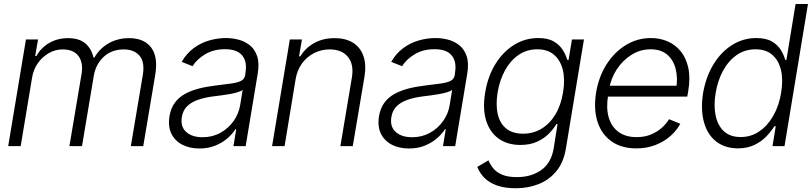

<svg xmlns="http://www.w3.org/2000/svg" viewBox="-20 -748 4157 983"><path d="M22 0 112.8 -545.9H174.8L160.2 -461.4H166.5Q189.9 -503.9 232.4 -528.3Q274.9 -552.7 328.6 -552.7Q384.8 -552.7 416.5 -526.1Q448.2 -499.5 458.5 -453.6H463.4Q489.3 -499 535.6 -525.9Q582 -552.7 641.1 -552.7Q717.3 -552.7 753.7 -504.9Q790 -457 774.9 -365.7L713.4 0H649.9L711.4 -365.7Q721.7 -430.2 694.6 -462.4Q667.5 -494.6 613.8 -495.1Q550.8 -494.6 510.3 -456.5Q469.7 -418.5 460 -358.9L399.9 0H335.4L397.9 -371.6Q406.7 -426.8 382.1 -460.7Q357.4 -494.6 301.3 -495.1Q263.2 -495.1 230 -476.1Q196.8 -457 173.8 -424.6Q150.9 -392.1 144 -349.1L85.9 0Z M1000.5 12.2Q951.2 12.2 913.6 -7.1Q876 -26.4 857.7 -63.2Q839.4 -100.1 847.7 -152.8Q854.5 -193.4 874.3 -220.9Q894 -248.5 925.3 -266.1Q956.5 -283.7 996.6 -294.2Q1036.6 -304.7 1083.5 -310.1Q1130.4 -315.9 1162.8 -320.3Q1195.3 -324.7 1213.6 -333.7Q1231.9 -342.8 1235.4 -363.3L1236.8 -376Q1246.1 -432.1 1220 -464.1Q1193.8 -496.1 1132.3 -496.1Q1073.2 -496.1 1030 -470Q986.8 -443.8 965.8 -409.2L910.2 -431.2Q935.5 -475.6 972.7 -502.4Q1009.8 -529.3 1052.5 -541.3Q1095.2 -553.2 1136.7 -553.2Q1168 -553.2 1200.2 -545.2Q1232.4 -537.1 1258.3 -516.8Q1284.2 -496.6 1296.4 -460.7Q1308.6 -424.8 1299.3 -370.1L1237.8 0H1175.3L1189.5 -86.4H1185.5Q1170.4 -62.5 1144.3 -39.8Q1118.2 -17.1 1082.3 -2.4Q1046.4 12.2 1000.5 12.2ZM1017.1 -45.4Q1067.4 -45.4 1108.2 -67.9Q1148.9 -90.3 1175.5 -127.7Q1202.1 -165 1209.5 -209.5L1222.2 -288.1Q1214.4 -281.2 1196.8 -275.9Q1179.2 -270.5 1157.5 -266.6Q1135.7 -262.7 1113.5 -259.8Q1091.3 -256.8 1074.7 -254.9Q1027.8 -249 993.2 -236.8Q958.5 -224.6 937.5 -203.6Q916.5 -182.6 911.1 -149.4Q902.8 -100.1 932.9 -72.8Q962.9 -45.4 1017.1 -45.4Z M1493.2 -340.8 1437 0H1373L1463.9 -545.9H1525.9L1511.2 -459.5H1517.6Q1543 -502 1588.1 -527.3Q1633.3 -552.7 1693.4 -552.7Q1748.5 -552.7 1786.4 -529.8Q1824.2 -506.8 1840.3 -462.4Q1856.4 -418 1845.7 -353L1786.1 0H1722.7L1781.2 -349.1Q1793 -416 1762.5 -455.3Q1731.9 -494.6 1668.5 -495.1Q1625.5 -495.1 1588.4 -476.3Q1551.3 -457.5 1526.1 -423.1Q1501 -388.7 1493.2 -340.8Z M2073.2 12.2Q2023.9 12.2 1986.3 -7.1Q1948.7 -26.4 1930.4 -63.2Q1912.1 -100.1 1920.4 -152.8Q1927.2 -193.4 1947 -220.9Q1966.8 -248.5 1998 -266.1Q2029.3 -283.7 2069.3 -294.2Q2109.4 -304.7 2156.2 -310.1Q2203.1 -315.9 2235.6 -320.3Q2268.1 -324.7 2286.4 -333.7Q2304.7 -342.8 2308.1 -363.3L2309.6 -376Q2318.8 -432.1 2292.7 -464.1Q2266.6 -496.1 2205.1 -496.1Q2146 -496.1 2102.8 -470Q2059.6 -443.8 2038.6 -409.2L1982.9 -431.2Q2008.3 -475.6 2045.4 -502.4Q2082.5 -529.3 2125.2 -541.3Q2168 -553.2 2209.5 -553.2Q2240.7 -553.2 2272.9 -545.2Q2305.2 -537.1 2331.1 -516.8Q2356.9 -496.6 2369.1 -460.7Q2381.3 -424.8 2372.1 -370.1L2310.5 0H2248L2262.2 -86.4H2258.3Q2243.2 -62.5 2217 -39.8Q2190.9 -17.1 2155 -2.4Q2119.1 12.2 2073.2 12.2ZM2089.8 -45.4Q2140.1 -45.4 2180.9 -67.9Q2221.7 -90.3 2248.3 -127.7Q2274.9 -165 2282.2 -209.5L2294.9 -288.1Q2287.1 -281.2 2269.5 -275.9Q2252 -270.5 2230.2 -266.6Q2208.5 -262.7 2186.3 -259.8Q2164.1 -256.8 2147.5 -254.9Q2100.6 -249 2065.9 -236.8Q2031.2 -224.6 2010.3 -203.6Q1989.3 -182.6 1983.9 -149.4Q1975.6 -100.1 2005.6 -72.8Q2035.6 -45.4 2089.8 -45.4Z M2620.1 215.8Q2564 215.8 2523.9 201.4Q2483.9 187 2459.5 162.1Q2435.1 137.2 2423.8 106.4L2481 72.8Q2489.3 93.8 2505.1 113.5Q2521 133.3 2550 146Q2579.1 158.7 2626.5 158.7Q2698.7 159.2 2750.7 122.8Q2802.7 86.4 2814.9 10.3L2834.5 -112.8H2828.6Q2814 -87.9 2789.3 -63Q2764.6 -38.1 2728.8 -22Q2692.9 -5.9 2644 -5.9Q2578.6 -5.9 2533.2 -38.1Q2487.8 -70.3 2469 -130.6Q2450.2 -190.9 2463.9 -273.9Q2477.5 -356.9 2516.1 -419.7Q2554.7 -482.4 2611.3 -517.8Q2668 -553.2 2735.4 -553.2Q2785.6 -553.2 2815.7 -535.4Q2845.7 -517.6 2861.6 -491.7Q2877.4 -465.8 2884.3 -441.4H2891.1L2908.2 -545.9H2969.7L2877 14.2Q2865.2 83.5 2828.6 128.2Q2792 172.9 2738.3 194.3Q2684.6 215.8 2620.1 215.8ZM2658.2 -63.5Q2710.4 -63.5 2752.7 -89.1Q2794.9 -114.7 2823.5 -162.1Q2852.1 -209.5 2862.8 -275.4Q2873.5 -339.4 2861.8 -388.9Q2850.1 -438.5 2817.1 -467Q2784.2 -495.6 2731 -495.6Q2676.3 -495.6 2634 -466.1Q2591.8 -436.5 2564.9 -386.7Q2538.1 -336.9 2527.8 -275.4Q2517.6 -212.9 2528.1 -165Q2538.6 -117.2 2571.3 -90.3Q2604 -63.5 2658.2 -63.5Z M3237.8 11.7Q3160.6 11.7 3109.9 -24.9Q3059.1 -61.5 3038.8 -125.7Q3018.6 -189.9 3031.7 -273.4Q3045.4 -355.5 3085.4 -418.5Q3125.5 -481.4 3184.3 -517.3Q3243.2 -553.2 3312.5 -553.2Q3357.9 -553.2 3397.2 -536.6Q3436.5 -520 3464.6 -486.1Q3492.7 -452.1 3503.9 -400.9Q3515.1 -349.6 3503.4 -279.8L3498.5 -253.4H3072.3L3081.5 -309.1H3474.1L3441.4 -290Q3451.2 -349.1 3439.2 -395.5Q3427.2 -441.9 3395.3 -468.8Q3363.3 -495.6 3311 -495.6Q3257.8 -495.6 3212.9 -467.3Q3168 -439 3137.9 -393.1Q3107.9 -347.2 3098.6 -292.5L3093.3 -259.8Q3082.5 -194.3 3096.7 -146.5Q3110.8 -98.6 3147.2 -72.3Q3183.6 -45.9 3239.3 -45.9Q3279.3 -45.9 3311.3 -58.8Q3343.3 -71.8 3367.2 -92.8Q3391.1 -113.8 3405.3 -137.7L3462.9 -114.3Q3444.8 -80.1 3412.4 -51.5Q3379.9 -22.9 3335.7 -5.6Q3291.5 11.7 3237.8 11.7Z M3758.3 11.7Q3690.9 11.2 3646.2 -23.9Q3601.6 -59.1 3584 -123Q3566.4 -187 3579.6 -271.5Q3594.2 -355.5 3633.1 -418.9Q3671.9 -482.4 3728.5 -517.8Q3785.2 -553.2 3852.1 -553.2Q3902.3 -553.2 3932.4 -535.4Q3962.4 -517.6 3978 -491.7Q3993.7 -465.8 4000 -441.4H4006.3L4053.2 -727.5H4116.7L3996.6 0H3935.1L3951.7 -101.6H3944.3Q3929.2 -76.7 3904.5 -50.5Q3879.9 -24.4 3843.8 -6.6Q3807.6 11.2 3758.3 11.7ZM3772 -46.4Q3825.2 -46.4 3867.7 -75.4Q3910.2 -104.5 3939.2 -155.5Q3968.3 -206.5 3979 -272Q3990.2 -337.9 3978.8 -387.9Q3967.3 -438 3934.6 -466.8Q3901.9 -495.6 3848.1 -495.6Q3793.5 -495.6 3751.2 -465.8Q3709 -436 3681.6 -385.5Q3654.3 -335 3644 -272Q3633.3 -209 3643.6 -157.7Q3653.8 -106.4 3685.8 -76.4Q3717.8 -46.4 3772 -46.4Z"/></svg>

Font: Inter Tight Light
Style: Italic
Weight: 300
Italic angle: -9.39999°
Designer: Rasmus Andersson
Foundry: rsms
Version: Version 3.004